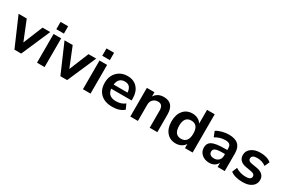

<svg xmlns="http://www.w3.org/2000/svg" viewBox="93 -1940 4593 3124"><g transform="rotate(30 2390.0 -378.5)"><path d="M227.5 0 -5.9 -539.1H147.5L294.9 -173.8L444.3 -539.1H588.9L354.5 0Z M651.4 -628.9V-766.6H793.9V-628.9ZM651.4 0V-539.1H793.9V0Z M1090.8 0 857.4 -539.1H1010.7L1158.2 -173.8L1307.6 -539.1H1452.1L1217.8 0Z M1514.6 -628.9V-766.6H1657.2V-628.9ZM1514.6 0V-539.1H1657.2V0Z M2069.3 10.7Q1927.7 10.7 1848.1 -63.5Q1768.6 -137.7 1768.6 -269.5Q1768.6 -394.5 1844.2 -472.2Q1919.9 -549.8 2042 -549.8Q2157.2 -549.8 2224.6 -475.1Q2292 -400.4 2292 -273.4V-237.3H1908.2Q1922.9 -98.6 2074.2 -98.6Q2176.8 -98.6 2242.2 -153.3L2284.2 -59.6Q2206.1 10.7 2069.3 10.7ZM1909.2 -315.4H2170.9Q2164.1 -384.8 2133.8 -417.5Q2103.5 -450.2 2045.9 -450.2Q1925.8 -450.2 1909.2 -315.4Z M2404.3 0V-539.1H2546.9V-459Q2603.5 -549.8 2721.7 -549.8Q2912.1 -549.8 2912.1 -329.1V0H2768.6V-322.3Q2768.6 -437.5 2676.8 -437.5Q2619.1 -437.5 2583 -400.9Q2546.9 -364.3 2546.9 -305.7V0Z M3258.8 10.7Q3151.4 10.7 3087.4 -65.4Q3023.4 -141.6 3023.4 -269.5Q3023.4 -397.5 3087.4 -473.6Q3151.4 -549.8 3258.8 -549.8Q3315.4 -549.8 3361.3 -525.9Q3407.2 -502 3431.6 -460V-718.8H3575.2V0H3431.6V-79.1Q3407.2 -37.1 3361.3 -13.2Q3315.4 10.7 3258.8 10.7ZM3298.8 -98.6Q3364.3 -98.6 3397.9 -142.1Q3431.6 -185.5 3431.6 -269.5Q3431.6 -440.4 3298.8 -440.4Q3167 -440.4 3167 -269.5Q3167 -98.6 3298.8 -98.6Z M3890.6 10.7Q3803.7 10.7 3748 -38.1Q3692.4 -86.9 3692.4 -163.1Q3692.4 -247.1 3760.7 -282.2Q3829.1 -317.4 3999 -317.4H4043V-349.6Q4043 -398.4 4018.6 -419.9Q3994.1 -441.4 3938.5 -441.4Q3836.9 -441.4 3749 -385.7L3709 -485.4Q3751 -513.7 3816.4 -531.2Q3881.8 -548.8 3945.3 -548.8Q4178.7 -548.8 4178.7 -334V0H4044.9V-81.1Q4026.4 -38.1 3985.8 -13.7Q3945.3 10.7 3890.6 10.7ZM3827.1 -166Q3827.1 -129.9 3852.5 -109.9Q3877.9 -89.8 3920.9 -89.8Q3975.6 -89.8 4009.3 -122.6Q4043 -155.3 4043 -209V-242.2H4000Q3905.3 -242.2 3866.2 -224.6Q3827.1 -207 3827.1 -166Z M4519.5 10.7Q4369.1 10.7 4288.1 -51.8L4326.2 -145.5Q4411.1 -89.8 4522.5 -89.8Q4620.1 -89.8 4620.1 -153.3Q4620.1 -198.2 4554.7 -210.9L4444.3 -230.5Q4375 -242.2 4338.4 -279.8Q4301.8 -317.4 4301.8 -377Q4301.8 -453.1 4366.7 -501.5Q4431.6 -549.8 4534.2 -549.8Q4667 -549.8 4738.3 -487.3L4697.3 -396.5Q4625 -449.2 4532.2 -449.2Q4430.7 -449.2 4430.7 -382.8Q4430.7 -336.9 4494.1 -325.2L4603.5 -306.6Q4675.8 -293.9 4713.4 -256.8Q4751 -219.7 4751 -162.1Q4751 -83 4688 -36.1Q4625 10.7 4519.5 10.7Z"/></g></svg>

Font: Min Sans Bold
Style: Regular
Weight: 700
Designer: Jinseong-Kim, NotoSansCJK, Nunito
Foundry: Jinseong-Kim
Version: Version 1.400;Glyphs 3.1.2 (3151)